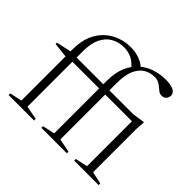

<svg xmlns="http://www.w3.org/2000/svg" viewBox="-164 -917 1121 1121"><g transform="rotate(45 396.0 -356.5)"><path d="M669.5 -401H129.5L108.5 -394.5L15 -404.5V-416L115 -437.5L125.5 -435.5H625L697.5 -446H703L699 -386.5V-30L775 -13.5V0H573V-13.5L649 -30V-415ZM242 0H31.5V-13.5L107 -30V-455Q107 -520.5 127.2 -567.2Q147.5 -614 181 -644Q214.5 -674 255 -688.2Q295.5 -702.5 336 -702.5Q365.5 -702.5 389.5 -696.8Q413.5 -691 432.8 -680.8Q452 -670.5 467 -656.5L430.5 -613.5Q404.5 -645.5 376 -659.8Q347.5 -674 311 -674Q267.5 -674 232.5 -654.2Q197.5 -634.5 177.5 -593.2Q157.5 -552 157.5 -488V-30L242 -13.5ZM428.5 -30 512.5 -13.5V0H302V-13.5L378 -30V-462.5Q378 -532 398.8 -579.8Q419.5 -627.5 454 -657Q488.5 -686.5 530.8 -699.8Q573 -713 616 -713Q650 -713 669.5 -706.5Q689 -700 697 -689.8Q705 -679.5 705 -667.5Q705 -656.5 700.2 -647.8Q695.5 -639 686.5 -633.8Q677.5 -628.5 665 -628.5Q652 -628.5 641.2 -636Q630.5 -643.5 619.8 -653.2Q609 -663 594.8 -670.5Q580.5 -678 560.5 -678Q523 -678 493.2 -659.8Q463.5 -641.5 446 -601.8Q428.5 -562 428.5 -497Z"/></g></svg>

Font: Newsreader 24pt Light
Style: Regular
Weight: 300
Designer: Hugues Gentile
Foundry: Production Type
Version: Version 1.003